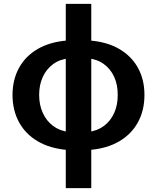

<svg xmlns="http://www.w3.org/2000/svg" viewBox="-20 -758 803 982"><path d="M322.3 8.8Q234.4 1 172.1 -35.9Q109.9 -72.8 77.1 -133.3Q44.4 -193.8 43.9 -272.5Q44.4 -351.1 77.4 -411.1Q110.4 -471.2 173.1 -507.6Q235.8 -543.9 323.7 -550.8H439Q527.3 -543.9 589.8 -507.6Q652.3 -471.2 685.5 -411.1Q718.8 -351.1 718.8 -272.5Q718.8 -193.4 685.5 -132.6Q652.3 -71.8 589.8 -35.2Q527.3 1.5 439 8.8ZM316.4 204.1V-738.3H446.8V204.1ZM430.2 -83Q477.5 -88.4 511.7 -114Q545.9 -139.6 564.2 -180.7Q582.5 -221.7 582 -272.5Q582.5 -323.7 564.2 -364.3Q545.9 -404.8 511.7 -429.9Q477.5 -455.1 430.2 -459.5H333Q285.6 -455.1 251.5 -429.9Q217.3 -404.8 198.7 -364.3Q180.2 -323.7 180.2 -272.5Q180.2 -221.7 198.7 -180.7Q217.3 -139.6 251.5 -114Q285.6 -88.4 333 -83Z"/></svg>

Font: Inter Cardless Tabular Bold
Style: Bold
Weight: 700
Designer: Rasmus Andersson
Foundry: rsms
Version: Version 4.000;git-4fc901f